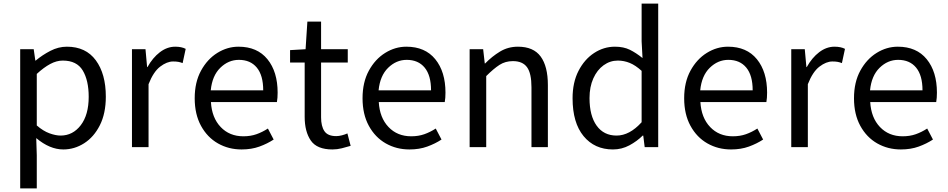

<svg xmlns="http://www.w3.org/2000/svg" viewBox="-20 -816 5259 1065"><path d="M92 229V-543H167L176 -480H178Q215 -511 259.5 -534Q304 -557 351 -557Q456 -557 511.5 -481.5Q567 -406 567 -280Q567 -187 534 -121.5Q501 -56 447 -21.5Q393 13 331 13Q256 13 181 -50L184 45V229ZM316 -64Q384 -64 428 -121.5Q472 -179 472 -279Q472 -370 439 -425Q406 -480 328 -480Q294 -480 258.5 -461Q223 -442 184 -406V-120Q220 -89 254.5 -76.5Q289 -64 316 -64Z M712 0V-543H787L796 -444H798Q827 -496 867 -526.5Q907 -557 952 -557Q987 -557 1010 -545L993 -466Q980 -471 968.5 -473Q957 -475 940 -475Q906 -475 868.5 -446.5Q831 -418 804 -349V0Z M1320 13Q1248 13 1189 -20.5Q1130 -54 1095 -118Q1060 -182 1060 -271Q1060 -360 1095 -424Q1130 -488 1185.5 -522.5Q1241 -557 1303 -557Q1407 -557 1463.5 -487.5Q1520 -418 1520 -302Q1520 -287 1519 -274Q1518 -261 1516 -250H1150Q1155 -163 1204 -111.5Q1253 -60 1330 -60Q1370 -60 1402.5 -71.5Q1435 -83 1466 -103L1498 -42Q1463 -19 1419 -3Q1375 13 1320 13ZM1149 -315H1440Q1440 -398 1404.5 -441Q1369 -484 1305 -484Q1247 -484 1202 -440Q1157 -396 1149 -315Z M1824 13Q1738 13 1704 -36.5Q1670 -86 1670 -168V-469H1589V-538L1675 -543L1685 -696H1761V-543H1909V-469H1761V-165Q1761 -116 1779.5 -88.5Q1798 -61 1845 -61Q1860 -61 1877 -65.5Q1894 -70 1907 -76L1925 -7Q1902 0 1876 6.5Q1850 13 1824 13Z M2251 13Q2179 13 2120 -20.5Q2061 -54 2026 -118Q1991 -182 1991 -271Q1991 -360 2026 -424Q2061 -488 2116.5 -522.5Q2172 -557 2234 -557Q2338 -557 2394.5 -487.5Q2451 -418 2451 -302Q2451 -287 2450 -274Q2449 -261 2447 -250H2081Q2086 -163 2135 -111.5Q2184 -60 2261 -60Q2301 -60 2333.5 -71.5Q2366 -83 2397 -103L2429 -42Q2394 -19 2350 -3Q2306 13 2251 13ZM2080 -315H2371Q2371 -398 2335.5 -441Q2300 -484 2236 -484Q2178 -484 2133 -440Q2088 -396 2080 -315Z M2585 0V-543H2660L2669 -464H2671Q2709 -503 2753.5 -530Q2798 -557 2853 -557Q2939 -557 2979 -502.5Q3019 -448 3019 -344V0H2928V-332Q2928 -409 2903.5 -443Q2879 -477 2825 -477Q2783 -477 2750.5 -456Q2718 -435 2677 -394V0Z M3380 13Q3278 13 3217 -61Q3156 -135 3156 -271Q3156 -359 3189 -423Q3222 -487 3275.5 -522Q3329 -557 3391 -557Q3439 -557 3473.5 -540Q3508 -523 3544 -494L3539 -587V-796H3631V0H3556L3548 -64H3545Q3514 -33 3471.5 -10Q3429 13 3380 13ZM3400 -64Q3472 -64 3539 -138V-423Q3505 -454 3473 -467Q3441 -480 3407 -480Q3364 -480 3328 -454Q3292 -428 3271 -381Q3250 -334 3250 -272Q3250 -174 3289.5 -119Q3329 -64 3400 -64Z M4035 13Q3963 13 3904 -20.5Q3845 -54 3810 -118Q3775 -182 3775 -271Q3775 -360 3810 -424Q3845 -488 3900.5 -522.5Q3956 -557 4018 -557Q4122 -557 4178.5 -487.5Q4235 -418 4235 -302Q4235 -287 4234 -274Q4233 -261 4231 -250H3865Q3870 -163 3919 -111.5Q3968 -60 4045 -60Q4085 -60 4117.5 -71.5Q4150 -83 4181 -103L4213 -42Q4178 -19 4134 -3Q4090 13 4035 13ZM3864 -315H4155Q4155 -398 4119.5 -441Q4084 -484 4020 -484Q3962 -484 3917 -440Q3872 -396 3864 -315Z M4369 0V-543H4444L4453 -444H4455Q4484 -496 4524 -526.5Q4564 -557 4609 -557Q4644 -557 4667 -545L4650 -466Q4637 -471 4625.5 -473Q4614 -475 4597 -475Q4563 -475 4525.5 -446.5Q4488 -418 4461 -349V0Z M4977 13Q4905 13 4846 -20.5Q4787 -54 4752 -118Q4717 -182 4717 -271Q4717 -360 4752 -424Q4787 -488 4842.5 -522.5Q4898 -557 4960 -557Q5064 -557 5120.5 -487.5Q5177 -418 5177 -302Q5177 -287 5176 -274Q5175 -261 5173 -250H4807Q4812 -163 4861 -111.5Q4910 -60 4987 -60Q5027 -60 5059.5 -71.5Q5092 -83 5123 -103L5155 -42Q5120 -19 5076 -3Q5032 13 4977 13ZM4806 -315H5097Q5097 -398 5061.5 -441Q5026 -484 4962 -484Q4904 -484 4859 -440Q4814 -396 4806 -315Z"/></svg>

Font: Chocolate Classical Sans
Style: Regular
Weight: 400
Designer: 田海東、宇文滿月
Foundry: Moonlit Owen
Version: Version 1.001